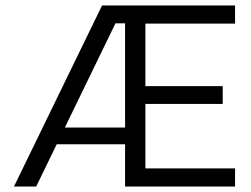

<svg xmlns="http://www.w3.org/2000/svg" viewBox="-20 -680 914 700"><path d="M31 0 352 -660H485L436 -595H401L112 0ZM157 -154V-215H469V-154ZM467 0V-66H837V0ZM436 0V-660H510V0ZM467 -301V-366H792V-301ZM467 -594V-660H837V-594Z"/></svg>

Font: Bricolage Grotesque 24pt Light
Style: Regular
Weight: 300
Designer: Mathieu Triay
Foundry: Atelier Triay
Version: Version 1.001;gftools[0.9.33.dev8+g029e19f]